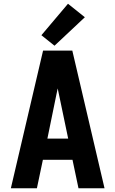

<svg xmlns="http://www.w3.org/2000/svg" viewBox="-20 -1005 616 1025"><path d="M38 0H177L209 -152H367L399 0H538L366 -735H210ZM233 -265 279 -490Q284 -513 288 -533Q292 -513 297 -490L344 -265ZM271 -761 433 -913 343 -985 201 -817Z"/></svg>

Font: Iosevka Sparkle Extrabold
Style: Regular
Weight: 800
Designer: Belleve Invis
Foundry: Belleve Invis
Version: Version 4.5.0; ttfautohint (v1.8.3)